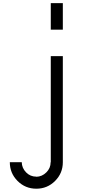

<svg xmlns="http://www.w3.org/2000/svg" viewBox="-20 -853 707 1207"><path d="M116.7 166.7Q117.5 203.3 143.8 230.4Q170 257.5 208.3 257.5V258.3Q244.2 257.5 271.2 230.8Q298.3 204.2 298.3 166.7H299.2V-500H375V166.7Q375 235.8 326.2 284.6Q277.5 333.3 208.3 333.3Q139.2 333.3 90.4 284.6Q41.7 235.8 41.7 166.7ZM375 -833.3V-666.7H299.2V-833.3Z"/></svg>

Font: 0xA000-Squareish-Mono
Style: Squareish-Mono
Weight: 400
Version: Version 0.1